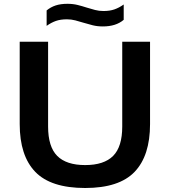

<svg xmlns="http://www.w3.org/2000/svg" viewBox="-20 -954 870 984"><path d="M416.5 9.5Q240.5 9.5 160.8 -73.2Q81 -156 81 -318V-740H226.5V-305.5Q226.5 -202 273.2 -155Q320 -108 416.5 -108Q513 -108 559.8 -155Q606.5 -202 606.5 -305.5V-740H749V-318Q749 -156 669.8 -73.2Q590.5 9.5 416.5 9.5ZM507 -818.5Q479 -818.5 455 -824.5Q431 -830.5 408 -837.5Q387 -844 366.2 -849.5Q345.5 -855 323 -855Q290.5 -855 266.8 -846.8Q243 -838.5 219 -821.5V-900.5Q239.5 -917.5 265 -926Q290.5 -934.5 326 -934.5Q354 -934.5 378 -928.5Q402 -922.5 425 -915Q446 -908.5 466.8 -903Q487.5 -897.5 510 -897.5Q542.5 -897.5 566.2 -905.8Q590 -914 614 -931V-852.5Q574.5 -818.5 507 -818.5Z"/></svg>

Font: Encode Sans Expanded Expanded SemiBold
Style: Regular
Weight: 600
Width: 7
Designer: Multiple Designers
Foundry: Impallari Type
Version: Version 3.000; ttfautohint (v1.8.3) -l 8 -r 50 -G 200 -x 14 